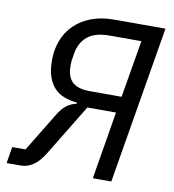

<svg xmlns="http://www.w3.org/2000/svg" viewBox="-79 -768 758 838"><g transform="rotate(10 300.0 -349.0)"><path d="M18 -73H77L180 -242Q199 -274 218.5 -288.5Q238 -303 262 -308L263 -313Q231 -316 205 -326Q179 -336 161 -355.5Q143 -375 133 -404.5Q123 -434 123 -477Q123 -524 138.5 -564.5Q154 -605 184 -634.5Q214 -664 258 -681Q302 -698 359 -698H587L470 0H388L438 -300H311L174 -75Q149 -34 123 -17Q97 0 69 0H6ZM450 -372 493 -626H351Q288 -626 254.5 -598.5Q221 -571 213 -521L210 -502Q208 -493 207.5 -483.5Q207 -474 207 -466Q207 -418 231.5 -395Q256 -372 310 -372Z"/></g></svg>

Font: IBM Plex Mono
Style: Italic
Weight: 400
Italic angle: -9°
Monospace: yes
Designer: Mike Abbink, Paul van der Laan, Pieter van Rosmalen
Foundry: Bold Monday
Version: Version 2.3